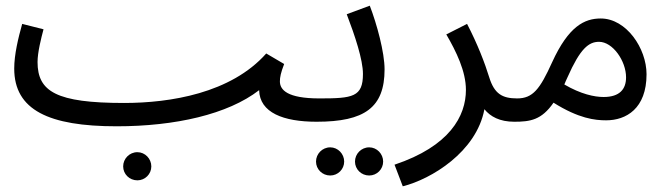

<svg xmlns="http://www.w3.org/2000/svg" viewBox="-20 -423 2353 675"><path d="M390 21C596 21 781 -21 891 -106C893 -27 976 5 1093 5C1122 5 1143 -16 1143 -38C1143 -59 1131 -77 1103 -77C990 -77 964 -107 964 -137C964 -151 967 -167 979 -198L916 -235C792 -95 578 -61 416 -61C178 -61 112 -101 112 -205C112 -239 125 -290 133 -320L58 -339C44 -289 30 -231 30 -182C30 -36 152 21 390 21ZM463 211C490 211 512 189 512 162C512 135 490 112 463 112C435 112 413 135 413 162C413 189 435 211 463 211Z M1093 5C1262 5 1332 -45 1332 -179C1332 -239 1305 -338 1280 -403L1199 -373C1228 -297 1256 -213 1256 -163C1256 -82 1220 -77 1103 -77ZM1278 194C1305 194 1327 172 1327 145C1327 118 1305 95 1278 95C1250 95 1228 118 1228 145C1228 172 1250 194 1278 194ZM1141 194C1168 194 1190 172 1190 145C1190 118 1168 95 1141 95C1113 95 1091 118 1091 145C1091 172 1113 194 1141 194Z M1396 232C1496 207 1655 111 1683 -39C1704 -13 1737 5 1788 5C1817 5 1838 -16 1838 -38C1838 -59 1826 -77 1798 -77C1746 -77 1718 -93 1700 -151C1685 -200 1659 -268 1622 -339L1549 -302C1584 -242 1618 -172 1618 -107C1618 -15 1561 91 1367 156Z M1788 5C1844 5 1884 -1 1926 -62C2015 -6 2072 0 2111 0C2181 0 2253 -41 2253 -162C2253 -253 2182 -358 2092 -358C2035 -358 1979 -331 1921 -204C1878 -109 1853 -77 1798 -77ZM1975 -151C2020 -253 2050 -276 2086 -276C2134 -276 2181 -209 2181 -151C2181 -110 2159 -82 2102 -82C2070 -82 2022 -92 1964 -126C1967 -134 1971 -142 1975 -151Z"/></svg>

Font: Noto Sans Arabic UI
Style: Regular
Weight: 400
Designer: Monotype Design Team, Nadine Chahine and Nizar Qandah
Foundry: Monotype Imaging Inc.
Version: Version 2.010